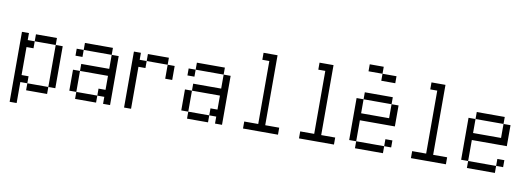

<svg xmlns="http://www.w3.org/2000/svg" viewBox="-65 -1157 4630 1689"><g transform="rotate(10 2250.0 -312.5)"><path d="M62.5 -500Q62.5 -500 62.5 125H125V-62.5H187.5V0H375V-62.5H187.5V-125H125Q125 -125 125 -375H187.5V-437.5H125V-500ZM375 -62.5H437.5Q437.5 -62.5 437.5 -437.5H375Q375 -437.5 375 -62.5ZM187.5 -437.5H375V-500H187.5Z M625 -62.5V0H812.5V-62.5ZM625 -62.5V-250H562.5V-62.5ZM875 -62.5V0H937.5V-437.5H875Q875 -437.5 875 -312.5H625V-250H875Q875 -250 875 -125H812.5V-62.5ZM625 -437.5H562.5V-375H625ZM625 -437.5H875V-500H625Z M1062.5 -500Q1062.5 -500 1062.5 0H1125Q1125 0 1125 -375H1187.5V-437.5H1125V-500ZM1375 -437.5Q1375 -437.5 1375 -312.5H1437.5Q1437.5 -312.5 1437.5 -437.5ZM1187.5 -437.5H1375V-500H1187.5Z M1625 -62.5V0H1812.5V-62.5ZM1625 -62.5V-250H1562.5V-62.5ZM1875 -62.5V0H1937.5V-437.5H1875Q1875 -437.5 1875 -312.5H1625V-250H1875Q1875 -250 1875 -125H1812.5V-62.5ZM1625 -437.5H1562.5V-375H1625ZM1625 -437.5H1875V-500H1625Z M2437.5 0V-62.5H2312.5Q2312.5 -62.5 2312.5 -687.5H2187.5V-625H2250V-62.5H2125V0Z M2937.5 0V-62.5H2812.5Q2812.5 -62.5 2812.5 -687.5H2687.5V-625H2750V-62.5H2625V0Z M3437.5 -62.5V-125H3375V-62.5H3125V0H3375V-62.5ZM3375 -625V-687.5H3250V-625ZM3125 -62.5V-250H3437.5V-437.5H3375Q3375 -437.5 3375 -312.5H3125Q3125 -312.5 3125 -437.5H3062.5Q3062.5 -437.5 3062.5 -62.5ZM3125 -437.5H3375V-500H3125ZM3250 -687.5V-750H3125V-687.5Z M3937.5 0V-62.5H3812.5Q3812.5 -62.5 3812.5 -687.5H3687.5V-625H3750V-62.5H3625V0Z M4437.5 -62.5V-125H4375V-62.5H4125V0H4375V-62.5ZM4125 -62.5V-250H4437.5V-437.5H4375Q4375 -437.5 4375 -312.5H4125Q4125 -312.5 4125 -437.5H4062.5Q4062.5 -437.5 4062.5 -62.5ZM4125 -437.5H4375V-500H4125Z"/></g></svg>

Font: Unifont
Style: Regular
Weight: 500
Version: Version 13.0.05